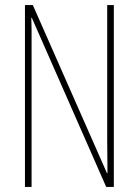

<svg xmlns="http://www.w3.org/2000/svg" viewBox="-20 -734 544 754"><path d="M427 0H397L105 -664H103Q104 -644 104 -617Q104 -590 104 -548V0H78V-714H109L400 -54H402Q402 -88 401.5 -123.5Q401 -159 401 -181V-714H427Z"/></svg>

Font: Noto Sans Lao ExtraCondensed Thin
Style: Regular
Weight: 100
Width: 2
Designer: Monotype Design Team
Foundry: Monotype Imaging Inc.
Version: Version 2.003; ttfautohint (v1.8.4.7-5d5b)